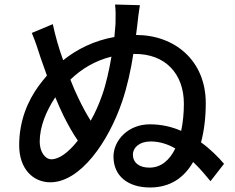

<svg xmlns="http://www.w3.org/2000/svg" viewBox="-20 -809 1040 851"><path d="M474 -558C464 -500 451 -439 433 -388C419 -348 402 -309 382 -274C363 -304 345 -337 327 -375C316 -397 304 -425 292 -456C340 -503 401 -540 474 -558ZM214 -702 121 -663C141 -615 148 -589 160 -553L188 -474C175 -459 163 -444 152 -429C102 -361 65 -272 65 -165C65 -60 127 -1 203 -1C336 -1 461 -180 522 -361C544 -426 560 -499 571 -570H576C713 -571 795 -482 795 -349C795 -308 791 -267 783 -229C742 -247 695 -258 644 -258C548 -258 483 -187 483 -115C483 -29 547 22 645 22C734 22 796 -21 836 -91C867 -62 893 -30 913 -6L973 -83C947 -113 913 -148 871 -178C885 -230 892 -289 892 -352C892 -541 754 -654 583 -654L589 -702C591 -721 595 -757 600 -786L490 -789C493 -760 493 -742 492 -703L487 -645C396 -629 320 -590 260 -542C241 -594 225 -650 214 -702ZM757 -151C732 -100 695 -66 642 -66C596 -66 569 -89 569 -124C569 -154 597 -182 648 -182C687 -182 724 -170 757 -151ZM325 -186C285 -135 243 -103 208 -103C179 -103 156 -137 156 -181C156 -247 184 -316 225 -378C238 -347 250 -319 262 -295C283 -253 304 -216 325 -186Z"/></svg>

Font: Noto Sans CJK HK Medium
Style: Regular
Weight: 500
Designer: Ryoko NISHIZUKA 西塚涼子 (kana, bopomofo & ideographs); Paul D. Hunt (Latin, Greek & Cyrillic); Sandoll Communications 산돌커뮤니
Foundry: Adobe
Version: Version 2.004;hotconv 1.0.118;makeotfexe 2.5.65603